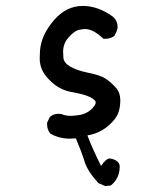

<svg xmlns="http://www.w3.org/2000/svg" viewBox="-20 -499 540 648"><path d="M335 129 312 119Q275 78 265.5 46.5Q256 15 236 -32L216 -31Q180 -31 150 -48Q139 -61 139 -79V-85L148 -104Q160 -115 178 -115L188 -114Q200 -108 219 -108Q225 -108 242.5 -110Q260 -112 274.5 -120Q289 -128 300 -144Q303 -149 303 -153Q303 -162 283.5 -171.5Q264 -181 221 -188.5Q178 -196 145 -231Q114 -262 114 -301L115 -328Q119 -382 164 -433Q205 -479 259 -479Q312 -479 362 -442Q377 -428 377 -407Q377 -398 366 -378Q353 -368 335 -368H329Q295 -401 267 -401Q259 -401 245.5 -398Q232 -395 212.5 -374Q193 -353 193 -324Q193 -322 194 -304.5Q195 -287 217.5 -274Q240 -261 279.5 -253Q319 -245 336.5 -233.5Q354 -222 372 -202Q386 -186 386 -161Q386 -121 368 -98Q331 -51 275 -42Q292 3 321 61Q338 36 350 36Q355 36 364 39Q384 47 384 63Q384 103 354 127Z"/></svg>

Font: Xiaolai SC
Style: Regular
Weight: 400
Designer: Nozomi Seto 瀬戸のぞみ
Version: Version 3.11;December 4, 2020;FontCreator 13.0.0.2613 64-bit